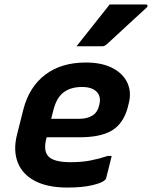

<svg xmlns="http://www.w3.org/2000/svg" viewBox="-20 -831 683 863"><path d="M366 -550Q439 -550 487 -524.5Q535 -499 553.5 -456.5Q572 -414 558 -364L554 -347Q534 -275 483 -244.5Q432 -214 339 -214H190L188 -207Q175 -156 195 -131Q218 -102 297 -102Q347 -102 386 -109.5Q425 -117 464 -130H482Q476 -106 470 -81Q464 -56 457 -30Q456 -26 452 -22Q439 -9 394.5 1.5Q350 12 283 12Q193 12 136.5 -18Q80 -48 59.5 -101.5Q39 -155 56 -224L85 -339Q111 -440 183 -495Q255 -550 366 -550ZM348 -440Q298 -440 266 -416Q234 -392 220 -336L210 -297H337Q371 -297 395 -311.5Q419 -326 426 -359Q436 -397 414 -419Q404 -429 388 -434.5Q372 -440 348 -440ZM473 -811H635Q642 -811 643 -806Q644 -801 638 -796Q592 -753 550.5 -715.5Q509 -678 459 -631Q449 -623 440 -623H324Q361 -670 398.5 -717Q436 -764 473 -811Z"/></svg>

Font: Recursive Sn Lnr St
Style: Bold Italic
Weight: 700
Italic angle: -15°
Version: Version 1.079;hotconv 1.0.112;makeotfexe 2.5.65598; ttfautoh